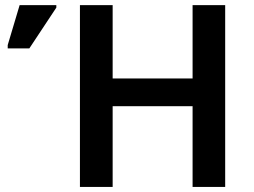

<svg xmlns="http://www.w3.org/2000/svg" viewBox="-20 -734 997 754"><path d="M864.3 -713.9H736.3V-425.8H422.4V-713.9H293.9V0H422.4V-316.9H736.3V0H864.3ZM95.2 -543.9 201.2 -704.1V-713.9H57.1L10.3 -557.1V-543.9Z"/></svg>

Font: Noto Reveo Sans
Style: Regular
Weight: 600
Designer: Monotype Design Team
Foundry: Monotype Imaging Inc.
Version: Version 2.007